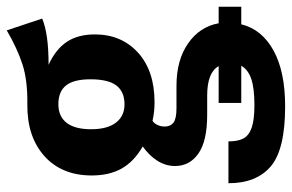

<svg xmlns="http://www.w3.org/2000/svg" viewBox="-168 -478 865 569"><g transform="rotate(-90 264.5 -193.5)"><path d="M529 89H477Q462 150 399.5 184.5Q337 219 234 219Q106 219 56 176.5Q6 134 6 51H130Q130 80 139 96Q148 112 171 120Q194 128 238 128Q288 128 315.5 118.5Q343 109 354 89H244V22H353Q334 -12 266 -12H209Q131 -12 94 -38Q57 -64 57 -107Q57 -135 72.5 -159.5Q88 -184 115 -203Q70 -229 49.5 -265.5Q29 -302 29 -354Q29 -443 86.5 -494.5Q144 -546 240 -545Q311 -544 358.5 -559.5Q406 -575 459 -606L494 -501Q449 -482 357 -482Q403 -461 425 -428Q447 -395 447 -345Q447 -266 393 -217Q339 -168 246 -168Q217 -168 191 -174Q183 -169 178.5 -159Q174 -149 174 -138Q174 -121 185.5 -112Q197 -103 228 -103H295Q371 -103 420.5 -68.5Q470 -34 480 22H529ZM166 -356Q166 -308 185.5 -282.5Q205 -257 240 -257Q277 -257 295.5 -281Q314 -305 314 -358Q314 -407 296 -430Q278 -453 240 -453Q204 -453 185 -428.5Q166 -404 166 -356Z"/></g></svg>

Font: Fira Sans Condensed SemiBold
Style: Regular
Weight: 600
Width: 3
Designer: bBox Type GmbH & Carrois Corporate GbR & Edenspiekermann AG
Foundry: bBox Type GmbH & Carrois Corporate GbR & Edenspiekermann AG
Version: Version 4.301